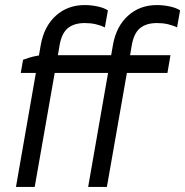

<svg xmlns="http://www.w3.org/2000/svg" viewBox="-20 -738 731 758"><path d="M150 -520H653L641 -450H62L71 -502Q92 -510 112.5 -515Q133 -520 150 -520ZM314 -718Q340 -718 365.5 -712.5Q391 -707 406 -697L394 -630Q377 -638 357.5 -642.5Q338 -647 315 -647Q272 -647 247.5 -626.5Q223 -606 215 -558L206 -505L204 -496L117 0H43L141 -561Q154 -634 200.5 -676Q247 -718 314 -718ZM599 -718Q625 -718 650.5 -712.5Q676 -707 691 -697L679 -630Q662 -638 642.5 -642.5Q623 -647 600 -647Q557 -647 532.5 -626.5Q508 -606 500 -558L491 -505L489 -496L402 0H328L426 -561Q439 -634 485.5 -676Q532 -718 599 -718Z"/></svg>

Font: Fixel Italic Variable 20240409 Display Thin
Style: Italic
Weight: 100
Italic angle: -10°
Designer: AlfaBravo + MacPaw
Foundry: Kyrylo Tkachov, Marchela Mozhyna, Serhii Makarenko, Maria Weinstein, Zakhar Kryvoshyya
Version: Version 1.211;Glyphs 3.2 (3225)